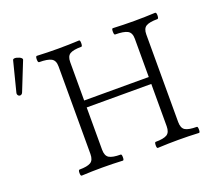

<svg xmlns="http://www.w3.org/2000/svg" viewBox="-119 -847 1107 1004"><g transform="rotate(-20 435.0 -345.5)"><path d="M29.8 -514.2Q25.9 -503.4 17.6 -501.5Q9.3 -499.5 3.7 -506.1Q-2 -512.7 1 -522.9L43 -688Q43.9 -692.4 50 -693.6Q56.2 -694.8 63.7 -692.9Q71.3 -690.9 78.4 -688Q85.4 -685.1 89.8 -680.4Q94.2 -675.8 92.8 -671.9ZM173.8 2.9Q167 2.9 167 -13.9Q167 -30.8 173.8 -30.8Q216.8 -30.8 235.8 -42.2Q254.9 -53.7 254.9 -87.9V-575.2Q254.9 -608.4 234.4 -619.6Q213.9 -630.9 167 -630.9Q160.2 -630.9 160.2 -648.4Q160.2 -666 167 -666Q225.6 -663.1 284.2 -663.1Q343.3 -663.1 401.9 -666Q408.2 -666 408 -648.4Q407.7 -630.9 401.9 -630.9Q357.4 -630.9 338.6 -619.6Q319.8 -608.4 319.8 -575.2V-361.8H679.2V-575.2Q679.2 -608.4 658.4 -619.6Q637.7 -630.9 589.8 -630.9Q584 -630.9 583.7 -648.4Q583.5 -666 589.8 -666Q648.4 -663.1 708 -663.1Q766.6 -663.1 825.2 -666Q832.5 -666 832.3 -648.4Q832 -630.9 825.2 -630.9Q780.8 -630.9 762 -619.6Q743.2 -608.4 743.2 -575.2V-87.9Q743.2 -53.7 762.2 -42.2Q781.2 -30.8 826.2 -30.8Q832 -30.8 832 -13.9Q832 2.9 826.2 2.9Q769 0 711.9 0Q654.3 0 597.2 2.9Q590.8 2.9 591.1 -13.9Q591.3 -30.8 597.2 -30.8Q641.1 -30.8 660.2 -42.2Q679.2 -53.7 679.2 -87.9V-323.2H319.8V-87.9Q319.8 -53.7 338.9 -42.2Q357.9 -30.8 402.8 -30.8Q408.7 -30.8 408.7 -13.9Q408.7 2.9 402.8 2.9Q344.2 0 288.1 0Q231 0 173.8 2.9Z"/></g></svg>

Font: Junicode SmCond Light
Style: Regular
Weight: 300
Width: 4
Designer: Peter S. Baker
Version: Version 2.206